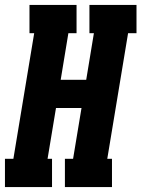

<svg xmlns="http://www.w3.org/2000/svg" viewBox="-31 -755 571 775"><path d="M-11 0V-114H23L107 -621H88V-735H278V-621H245L214 -433H317L348 -621H330V-735H520V-621H486L402 -114H421V0H231V-114H264L298 -319H195L161 -114H179V0Z"/></svg>

Font: Iosevka Slab Heavy Oblique
Style: Regular
Weight: 900
Italic angle: -9°
Monospace: yes
Designer: Belleve Invis
Foundry: Belleve Invis
Version: Version 11.1.1; ttfautohint (v1.8.3)